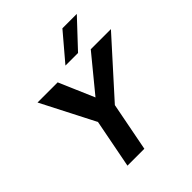

<svg xmlns="http://www.w3.org/2000/svg" viewBox="-240 -1052 1206 1206"><g transform="rotate(-45 363.0 -449.5)"><path d="M256 -325 74 -680H253L354 -445L547 -680H726L406 -325L343 0H193ZM514 -899H642L474 -720H362Z"/></g></svg>

Font: Teachers
Style: Bold Italic
Weight: 700
Designer: Alfredo Marco Pradil & Chank Diesel
Version: Version 0.009